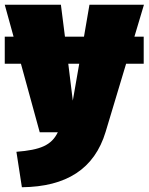

<svg xmlns="http://www.w3.org/2000/svg" viewBox="-24 -556 625 807"><path d="M541 -402 581 -536H352L329 -402H249L232 -536H-4L33 -402H-4V-288H64L143 0H219C192 55 146 74 45 82L68 231C255 229 373 154 420 -2L506 -288H580V-402ZM282 -133 263 -288H309Z"/></svg>

Font: Fira Sans Ultra
Style: Regular
Weight: 950
Designer: Carrois Corporate & Edenspiekermann AG
Foundry: Carrois Corporate GbR & Edenspiekermann AG
Version: Version 4.203;PS 004.203;hotconv 1.0.88;makeotf.lib2.5.64775